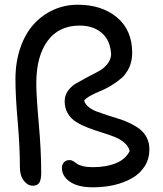

<svg xmlns="http://www.w3.org/2000/svg" viewBox="-20 -780 696 819"><path d="M377 19Q313 19 278.6 -4.6Q244.1 -28.3 244.1 -64Q244.1 -78.1 252.7 -87.6Q261.2 -97.2 276.9 -97.2Q284.7 -97.2 292.5 -92.5Q300.3 -87.9 307.6 -82Q314.9 -76.2 332.8 -71.5Q350.6 -66.9 376 -66.9Q433.6 -66.9 475.3 -84.2Q517.1 -101.6 533.2 -136.2Q527.8 -156.7 509.8 -171.9Q491.7 -187 466.8 -196.8Q441.9 -206.5 413.1 -215.3Q384.3 -224.1 356.7 -234.6Q329.1 -245.1 306.4 -258.8Q283.7 -272.5 269.8 -295.2Q255.9 -317.9 255.9 -348.1Q255.9 -373 270 -392.8Q284.2 -412.6 305.4 -424.8Q326.7 -437 352.1 -450.4Q377.4 -463.9 399.4 -475.3Q421.4 -486.8 436.8 -505.4Q452.1 -523.9 454.1 -546.9Q451.2 -606.9 414.8 -638.9Q378.4 -670.9 319.8 -670.9Q231 -670.9 182.9 -605.5Q134.8 -540 134.8 -423.8Q134.8 -372.6 145.3 -254.2Q155.8 -135.7 155.8 -43.9Q155.8 -12.2 147.2 0Q138.7 12.2 120.1 12.2Q98.6 12.2 81.8 -9Q64.9 -30.3 64.9 -65.9Q64.9 -153.8 55.4 -262.2Q45.9 -370.6 45.9 -441.9Q45.9 -515.6 66.9 -576.4Q87.9 -637.2 124.3 -677Q160.6 -716.8 208.7 -738.3Q256.8 -759.8 312 -759.8Q414.6 -759.8 479.2 -705.6Q543.9 -651.4 543.9 -554.2Q543.9 -519.5 531 -491.7Q518.1 -463.9 498.3 -446.8Q478.5 -429.7 453.9 -414.8Q429.2 -399.9 407 -391.1Q384.8 -382.3 365.5 -371.6Q346.2 -360.8 338.9 -351.1Q342.8 -336.4 356.9 -324.5Q371.1 -312.5 391.1 -304.9Q411.1 -297.4 436 -289.1Q460.9 -280.8 485.8 -273.4Q510.7 -266.1 534.7 -254.4Q558.6 -242.7 576.7 -228.8Q594.7 -214.8 606 -192.9Q617.2 -170.9 617.2 -143.1Q617.2 -102.5 597.2 -70.8Q577.1 -39.1 543 -19.8Q508.8 -0.5 466.6 9.3Q424.3 19 377 19Z"/></svg>

Font: Shantell Sans Irregular
Style: Regular
Weight: 400
Designer: Stephen Nixon, Anya Danilova, Shantell Martin
Foundry: Arrow Type
Version: Version 1.006;[9816181b4]